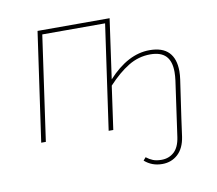

<svg xmlns="http://www.w3.org/2000/svg" viewBox="-79 -611 1015 900"><g transform="rotate(-10 428.5 -161.0)"><path d="M777 -218Q777 -200 774 -179L748 0L736 87Q728 141 697.5 169Q667 197 623 197Q574 197 539 166L551 152Q566 164 582.5 170.5Q599 177 623 177Q658 177 682.5 155Q707 133 714 85L751 -177Q754 -200 754 -218Q754 -269 730 -294Q706 -319 656 -319Q600 -319 551.5 -289.5Q503 -260 453 -206L424 0H402L473 -499H174L103 0H81L155 -519H498L458 -235Q553 -339 656 -339Q717 -339 747 -308Q777 -277 777 -218Z"/></g></svg>

Font: FiraGO Thin
Style: Italic
Weight: 100
Italic angle: -8°
Designer: bBox Type GmbH
Foundry: bBox Type GmbH
Version: Version 1.001